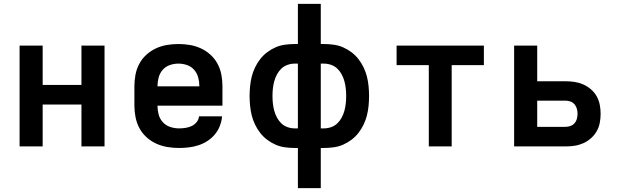

<svg xmlns="http://www.w3.org/2000/svg" viewBox="-20 -755 3190 990"><path d="M81 0V-520H200V-317H400V-520H519V0H400V-216H200V0Z M903 8Q873 8 843 3Q813 -2 785.5 -14.5Q758 -27 735.5 -47.5Q713 -68 699 -94Q685 -120 679 -150Q673 -180 673 -210V-310Q673 -340 678.5 -369.5Q684 -399 698 -425.5Q712 -452 734.5 -472.5Q757 -493 784 -505.5Q811 -518 840.5 -523Q870 -528 900 -528Q930 -528 959.5 -523Q989 -518 1016 -505.5Q1043 -493 1065.5 -472.5Q1088 -452 1102 -425.5Q1116 -399 1121.5 -369.5Q1127 -340 1127 -310V-210H792Q792 -187 798 -164.5Q804 -142 819.5 -125Q835 -108 857.5 -100.5Q880 -93 903 -93Q919 -93 936 -95.5Q953 -98 968 -105Q983 -112 994 -125.5Q1005 -139 1006 -155H1125Q1123 -130 1113.5 -105.5Q1104 -81 1087.5 -61.5Q1071 -42 1049.5 -28Q1028 -14 1003.5 -6Q979 2 953.5 5Q928 8 903 8ZM792 -310H1008Q1008 -333 1002 -355.5Q996 -378 981 -395Q966 -412 944.5 -419.5Q923 -427 900 -427Q877 -427 855.5 -419.5Q834 -412 819 -395Q804 -378 798 -355.5Q792 -333 792 -310Z M1516 215V8H1500Q1475 8 1449.5 4.5Q1424 1 1401 -9Q1378 -19 1357.5 -34.5Q1337 -50 1321.5 -70Q1306 -90 1295 -113Q1284 -136 1278 -160Q1272 -184 1269.5 -209.5Q1267 -235 1267 -260Q1267 -285 1269.5 -310.5Q1272 -336 1278 -360Q1284 -384 1295 -407Q1306 -430 1321.5 -450Q1337 -470 1357.5 -485.5Q1378 -501 1401 -511Q1424 -521 1449.5 -524.5Q1475 -528 1500 -528H1516V-735H1634V-528H1650Q1675 -528 1700.5 -524.5Q1726 -521 1749 -511Q1772 -501 1792.5 -485.5Q1813 -470 1828.5 -450Q1844 -430 1855 -407Q1866 -384 1872 -360Q1878 -336 1880.5 -310.5Q1883 -285 1883 -260Q1883 -235 1880.5 -209.5Q1878 -184 1872 -160Q1866 -136 1855 -113Q1844 -90 1828.5 -70Q1813 -50 1792.5 -34.5Q1772 -19 1749 -9Q1726 1 1700.5 4.5Q1675 8 1650 8H1634V215ZM1500 -93H1516V-427H1500Q1481 -427 1462.5 -420.5Q1444 -414 1430.5 -401Q1417 -388 1408 -371Q1399 -354 1394 -335.5Q1389 -317 1387 -298Q1385 -279 1385 -260Q1385 -241 1387 -222Q1389 -203 1394 -184.5Q1399 -166 1408 -149Q1417 -132 1430.5 -119Q1444 -106 1462.5 -99.5Q1481 -93 1500 -93ZM1634 -93H1650Q1669 -93 1687.5 -99.5Q1706 -106 1719.5 -119Q1733 -132 1742 -149Q1751 -166 1756 -184.5Q1761 -203 1763 -222Q1765 -241 1765 -260Q1765 -279 1763 -298Q1761 -317 1756 -335.5Q1751 -354 1742 -371Q1733 -388 1719.5 -401Q1706 -414 1687.5 -420.5Q1669 -427 1650 -427H1634Z M2191 0V-419H2025V-520H2475V-419H2309V0Z M2631 0V-520H2750V-336H2896Q2920 -336 2943 -332.5Q2966 -329 2987.5 -319.5Q3009 -310 3027 -294.5Q3045 -279 3056.5 -258.5Q3068 -238 3072.5 -215Q3077 -192 3077 -168Q3077 -145 3072.5 -121.5Q3068 -98 3056.5 -78Q3045 -58 3027 -42Q3009 -26 2987.5 -16.5Q2966 -7 2943 -3.5Q2920 0 2896 0ZM2750 -101H2896Q2909 -101 2921.5 -105.5Q2934 -110 2942.5 -119.5Q2951 -129 2954.5 -142Q2958 -155 2958 -168Q2958 -181 2954.5 -194Q2951 -207 2942.5 -217Q2934 -227 2921.5 -231.5Q2909 -236 2896 -236H2750Z"/></svg>

Font: Iosevka Aile
Style: Bold
Weight: 700
Designer: Belleve Invis
Foundry: Belleve Invis
Version: Version 28.0.1; ttfautohint (v1.8.4)